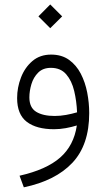

<svg xmlns="http://www.w3.org/2000/svg" viewBox="-20 -569 470 849"><path d="M202.1 -549.3 254.9 -496.6 202.1 -444.3 149.9 -496.6ZM374.5 -68.8Q374.5 71.8 300 150.9Q225.6 230 85.4 259.3L66.4 208Q185.1 181.2 245.8 127.9Q306.6 74.7 319.8 -14.2Q297.4 -7.3 271 -2.4Q244.6 2.4 219.2 2.4Q141.1 2.4 98.4 -30.3Q55.7 -63 55.7 -135.3Q55.7 -182.1 72.8 -226.3Q89.8 -270.5 123.3 -299.1Q156.7 -327.6 206.1 -327.6Q252.9 -327.6 285.2 -304.4Q317.4 -281.2 337.2 -243.2Q356.9 -205.1 365.7 -159.4Q374.5 -113.8 374.5 -68.8ZM221.7 -56.2Q246.6 -56.2 272 -60.8Q297.4 -65.4 320.8 -72.3Q318.8 -121.6 308.1 -166.7Q297.4 -211.9 272.7 -240.5Q248 -269 205.1 -269Q169.9 -269 148.9 -248Q127.9 -227.1 118.9 -196.8Q109.9 -166.5 109.9 -138.2Q109.9 -93.3 139.9 -74.7Q169.9 -56.2 221.7 -56.2Z"/></svg>

Font: Vazirmatn UI ExtraLight
Style: Regular
Weight: 200
Designer: Saber Rastikerdar
Foundry: Saber Rastikerdar
Version: Version 33.003